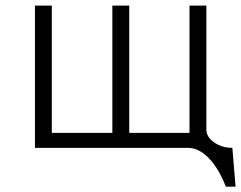

<svg xmlns="http://www.w3.org/2000/svg" viewBox="-20 -539 879 700"><path d="M107.4 -518.6V0H665Q708 0 747.1 43.9Q779.3 80.1 803.7 141.6H838.9L827.1 0Q788.1 0 759.8 -20.5Q732.4 -40 732.4 -66.4V-518.6H670.9V-54.7H451.2V-518.6H389.6V-54.7H168.9V-518.6Z"/></svg>

Font: Dotum
Style: Regular
Weight: 400
Version: Version 2.21